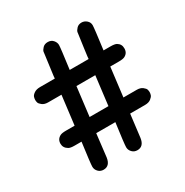

<svg xmlns="http://www.w3.org/2000/svg" viewBox="-145 -728 814 845"><g transform="rotate(-30 262.5 -305.0)"><path d="M35.2 -193.8Q35.2 -216.8 55.2 -227.1Q64 -231.9 85 -231.9H128.9L147 -378.9H79.1Q61 -378.9 50 -387.5Q39.1 -396 37.1 -403.1Q35.2 -410.2 35.2 -416Q35.2 -422.9 37.6 -430.9Q40 -439 51.5 -447Q63 -455.1 82 -455.1H157.2Q157.2 -460 158.2 -467.5Q159.2 -475.1 163.1 -504.6Q167 -534.2 171.9 -570.8Q171.9 -574.7 173.3 -582.3Q174.8 -589.8 184.3 -599.9Q193.8 -609.9 210 -609.9Q227.1 -609.9 237.1 -598.4Q247.1 -586.9 247.1 -574.2Q247.1 -560.1 232.9 -455.1H329.1Q329.1 -460 330.1 -467.5Q331.1 -475.1 335 -504.6Q338.9 -534.2 344.2 -570.8Q344.2 -574.7 345.7 -582.3Q347.2 -589.8 356.7 -599.9Q366.2 -609.9 381.8 -609.9Q396 -609.9 407.5 -599.9Q418.9 -589.8 418.9 -575.2Q418.9 -561 404.8 -455.1H439.9Q460.9 -455.1 470.2 -450.2Q489.3 -439 488.8 -417Q488.8 -394 469.2 -383.8Q460.4 -378.9 439 -378.9H395L377 -231.9H444.8Q462.9 -231.9 473.9 -223.4Q484.9 -214.8 486.8 -208Q488.8 -201.2 488.8 -194.8Q488.8 -188 486.3 -180.4Q483.9 -172.9 472.9 -164.3Q461.9 -155.8 442.9 -155.8H367.2Q365.2 -134.8 353 -40Q347.2 0 314.9 0Q298.8 0 288.3 -11Q277.8 -22 277.8 -36.1Q277.8 -52.2 292 -155.8H194.8Q192.9 -134.8 181.2 -40Q175.3 0 143.1 0Q127 0 116.5 -11Q106 -22 106 -36.1Q106 -52.2 120.1 -155.8H85Q64 -155.8 55.2 -161.1Q35.2 -172.9 35.2 -193.8ZM205.1 -231.9H300.8L318.8 -378.9H223.1Z"/></g></svg>

Font: CMU Typewriter Text
Style: Bold
Weight: 700
Version: Version 0.7.0